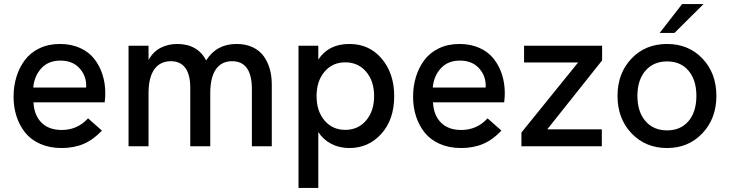

<svg xmlns="http://www.w3.org/2000/svg" viewBox="-20 -717 3576 941"><path d="M281.5 8.5Q223 8.5 177.2 -11.8Q131.5 -32 103.5 -67Q75.5 -102 61 -146.8Q46.5 -191.5 46.5 -243Q46.5 -294.5 60.5 -340.2Q74.5 -386 101.8 -422.5Q129 -459 173.2 -480.2Q217.5 -501.5 273.5 -501.5Q329 -501.5 372.5 -481.8Q416 -462 442.2 -428.2Q468.5 -394.5 482.2 -351.8Q496 -309 496 -260.5Q496 -239 493 -215.5H144Q147.5 -151.5 183.5 -115.8Q219.5 -80 282.5 -80Q359.5 -80 411.5 -137L479.5 -77Q438.5 -33 390.8 -12.2Q343 8.5 281.5 8.5ZM143 -288H402L402.5 -297Q402.5 -347 368.8 -383.5Q335 -420 276 -420Q217 -420 182.5 -382.2Q148 -344.5 143 -288Z M610 0V-493H708V-423Q731 -464.5 768 -483Q805 -501.5 848 -501.5Q948 -501.5 990.5 -421Q1041 -501.5 1139.5 -501.5Q1184.5 -501.5 1218.5 -485.5Q1252.5 -469.5 1272.5 -441.5Q1292.5 -413.5 1302.2 -378.8Q1312 -344 1312 -303.5V0H1214.5V-280Q1214.5 -417 1117.5 -417Q1065.5 -417 1038 -377.2Q1010.5 -337.5 1010.5 -260V0H912.5V-286Q912.5 -351.5 888.2 -384.2Q864 -417 817.5 -417Q764.5 -417 736.2 -377Q708 -337 708 -260V0Z M1692.5 -501.5Q1790.5 -501.5 1851.2 -429Q1912 -356.5 1912 -246Q1912 -131 1849 -61.2Q1786 8.5 1692.5 8.5Q1643 8.5 1603.5 -12Q1564 -32.5 1540 -70V204H1443V-493H1540V-425Q1590 -501.5 1692.5 -501.5ZM1672 -80.5Q1735 -80.5 1774.2 -126.5Q1813.5 -172.5 1813.5 -246Q1813.5 -320 1774.2 -365.8Q1735 -411.5 1672 -411.5Q1609.5 -411.5 1570.5 -365.5Q1531.5 -319.5 1531.5 -246Q1531.5 -172.5 1570.5 -126.5Q1609.5 -80.5 1672 -80.5Z M2239.5 8.5Q2181 8.5 2135.2 -11.8Q2089.5 -32 2061.5 -67Q2033.5 -102 2019 -146.8Q2004.5 -191.5 2004.5 -243Q2004.5 -294.5 2018.5 -340.2Q2032.5 -386 2059.8 -422.5Q2087 -459 2131.2 -480.2Q2175.5 -501.5 2231.5 -501.5Q2287 -501.5 2330.5 -481.8Q2374 -462 2400.2 -428.2Q2426.5 -394.5 2440.2 -351.8Q2454 -309 2454 -260.5Q2454 -239 2451 -215.5H2102Q2105.5 -151.5 2141.5 -115.8Q2177.5 -80 2240.5 -80Q2317.5 -80 2369.5 -137L2437.5 -77Q2396.5 -33 2348.8 -12.2Q2301 8.5 2239.5 8.5ZM2101 -288H2360L2360.5 -297Q2360.5 -347 2326.8 -383.5Q2293 -420 2234 -420Q2175 -420 2140.5 -382.2Q2106 -344.5 2101 -288Z M2535.5 0V-67.5L2813.5 -411H2548.5V-493H2931V-421L2662 -83H2929.5V0Z M3249.5 8.5Q3144 8.5 3075.2 -63.5Q3006.5 -135.5 3006.5 -247Q3006.5 -358 3074.8 -429.8Q3143 -501.5 3249.5 -501.5Q3355 -501.5 3423 -429.8Q3491 -358 3491 -247Q3491 -136 3422.5 -63.8Q3354 8.5 3249.5 8.5ZM3249.5 -78Q3316 -78 3354.5 -123.5Q3393 -169 3393 -247Q3393 -325 3354.5 -370.5Q3316 -416 3249.5 -416Q3182.5 -416 3143.2 -370.2Q3104 -324.5 3104 -247Q3104 -169.5 3143.2 -123.8Q3182.5 -78 3249.5 -78ZM3213 -555.5 3323 -697H3428L3285.5 -555.5Z"/></svg>

Font: HK Grotesk Medium
Style: Regular
Weight: 500
Designer: Alfredo Marco Pradil
Foundry: Hanken Design Co.
Version: Version 3.001;FEAKit 1.0